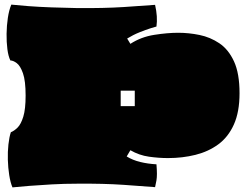

<svg xmlns="http://www.w3.org/2000/svg" viewBox="-20 -795 1068 832"><path d="M34 17Q25 -4 20 -36Q15 -68 14 -102.5Q13 -137 16.5 -169Q20 -201 27 -222Q42 -228 56.5 -242.5Q71 -257 81 -289.5Q91 -322 91 -381Q91 -445 79.5 -477.5Q68 -510 52.5 -521.5Q37 -533 25 -533Q16 -551 12 -582Q8 -613 8.5 -648.5Q9 -684 14 -717.5Q19 -751 29 -775Q57 -772 102.5 -768.5Q148 -765 203.5 -763Q259 -761 315 -760Q429 -759 516 -764.5Q603 -770 652 -774Q664 -722 658 -680Q653 -679 632.5 -672.5Q612 -666 584.5 -655Q557 -644 531 -628L545 -605Q591 -635 648.5 -644Q706 -653 752 -653Q798 -653 844.5 -643.5Q891 -634 930.5 -607.5Q970 -581 994 -529Q1018 -477 1018 -391Q1018 -310 993.5 -255.5Q969 -201 926 -169.5Q883 -138 827 -124Q771 -110 708 -110Q668 -110 625.5 -116Q583 -122 545 -144L529 -117Q555 -101 588 -93Q621 -85 658 -83Q660 -58 660 -42Q660 -26 658 -13.5Q656 -1 652 16Q603 12 516 6Q429 0 315 1Q259 1 205 4Q151 7 106.5 10.5Q62 14 34 17ZM503 -335H564V-402H503Z"/></svg>

Font: Oi
Style: Regular
Weight: 400
Designer: Kostas Bartsokas, Mohamad Dakak
Foundry: Foundry5
Version: Version 4.000